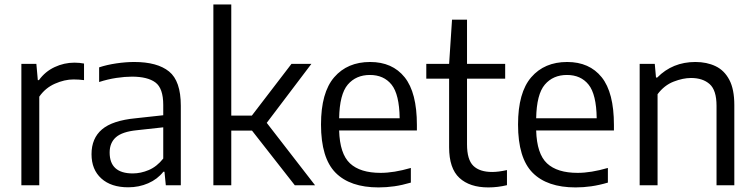

<svg xmlns="http://www.w3.org/2000/svg" viewBox="-20 -828 3372 858"><path d="M75.5 0V-542.5H142.5L149 -470H154Q182 -508.5 224.2 -528.2Q266.5 -548 312.5 -548Q335.5 -548 355.5 -544V-470Q344 -471.5 332.5 -472.2Q321 -473 308.5 -473Q268.5 -473 225.5 -454Q182.5 -435 155.5 -396V0Z M553 9Q476.5 9 432.8 -30.5Q389 -70 389 -139Q389 -210 435.8 -249.8Q482.5 -289.5 586 -299.5L709.5 -313V-359Q709.5 -433.5 674.5 -459.5Q639.5 -485.5 569.5 -485.5Q538.5 -485.5 500 -479.8Q461.5 -474 423 -461.5V-527Q457.5 -538.5 500 -544.8Q542.5 -551 580 -551Q683 -551 735.5 -508.5Q788 -466 788 -355.5V0H721L715 -60.5H710Q683.5 -27 642.2 -9Q601 9 553 9ZM470 -146.5Q470 -53 573.5 -53Q609 -53 645 -68.2Q681 -83.5 709.5 -119.5V-259L591 -246Q526.5 -239.5 498.2 -214.8Q470 -190 470 -146.5Z M933.5 0V-808H1013.5V-311.5H1105.5L1282.5 -542.5H1371.5L1172 -279L1388 0H1297.5L1106 -244.5H1013.5V0Z M1671.5 9.5Q1544.5 9.5 1479.5 -56.2Q1414.5 -122 1414.5 -271.5Q1414.5 -414.5 1473.5 -482.8Q1532.5 -551 1634 -551Q1733.5 -551 1788.2 -482.8Q1843 -414.5 1843 -269.5V-245H1495.5Q1498.5 -140.5 1544 -98Q1589.5 -55.5 1681 -55.5Q1740 -55.5 1816 -77.5V-12Q1777 -0.5 1741.8 4.5Q1706.5 9.5 1671.5 9.5ZM1633 -493Q1571 -493 1534.2 -450Q1497.5 -407 1495.5 -299.5H1766Q1764.5 -406.5 1729.8 -449.8Q1695 -493 1633 -493Z M2162 9.5Q2079 9.5 2033 -33Q1987 -75.5 1987 -170V-476.5H1885V-542.5H1987L2000 -740H2067V-542.5H2237.5V-476.5H2067V-183Q2067 -114.5 2095.2 -87Q2123.5 -59.5 2179.5 -59.5Q2207.5 -59.5 2245.5 -68V-0.5Q2204 9.5 2162 9.5Z M2552 9.5Q2425 9.5 2360 -56.2Q2295 -122 2295 -271.5Q2295 -414.5 2354 -482.8Q2413 -551 2514.5 -551Q2614 -551 2668.8 -482.8Q2723.5 -414.5 2723.5 -269.5V-245H2376Q2379 -140.5 2424.5 -98Q2470 -55.5 2561.5 -55.5Q2620.5 -55.5 2696.5 -77.5V-12Q2657.5 -0.5 2622.2 4.5Q2587 9.5 2552 9.5ZM2513.5 -493Q2451.5 -493 2414.8 -450Q2378 -407 2376 -299.5H2646.5Q2645 -406.5 2610.2 -449.8Q2575.5 -493 2513.5 -493Z M2838.5 0V-542.5H2906L2911.5 -481.5H2917Q2985.5 -551 3087.5 -551Q3138.5 -551 3177.8 -532.2Q3217 -513.5 3239.2 -471.2Q3261.5 -429 3261.5 -358.5V0H3182V-355Q3182 -425 3151.2 -452.2Q3120.5 -479.5 3068 -479.5Q3032 -479.5 2990.2 -463.2Q2948.5 -447 2918.5 -407V0Z"/></svg>

Font: Encode Sans
Style: Regular
Weight: 400
Designer: Multiple Designers
Foundry: Impallari Type
Version: Version 3.002; ttfautohint (v1.8.3) -l 8 -r 50 -G 200 -x 14 